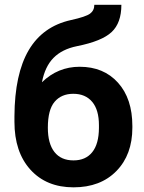

<svg xmlns="http://www.w3.org/2000/svg" viewBox="-20 -781 609 811"><path d="M316.4 -499Q418 -499 478.5 -431.6Q539.1 -364.3 539.1 -248.5V-241.7Q539.1 -127.4 471.7 -58.6Q404.3 10.3 290.5 10.3Q176.3 10.3 108.6 -64.2Q41 -138.7 41 -266.6V-290Q42 -468.3 101.3 -569.1Q160.6 -669.9 279.8 -696.3Q342.3 -710 360.4 -723.4Q378.4 -736.8 378.4 -760.7H492.7Q492.7 -684.1 451.4 -645.5Q410.2 -606.9 304.7 -585.9Q242.2 -573.2 206.1 -536.6Q169.9 -500 157.2 -433.6Q224.6 -499 316.4 -499ZM289.6 -384.8Q239.3 -384.8 210.7 -351.1Q182.1 -317.4 182.1 -241.7Q182.1 -174.3 210 -138.9Q237.8 -103.5 290.5 -103.5Q341.8 -103.5 369.6 -138.2Q397.5 -172.9 397.9 -240.2V-252Q397.9 -316.9 369.4 -350.8Q340.8 -384.8 289.6 -384.8Z"/></svg>

Font: Roboto
Style: Bold
Weight: 700
Designer: Google
Version: Version 2.134; 2016; ttfautohint (v1.6)